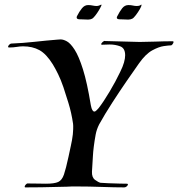

<svg xmlns="http://www.w3.org/2000/svg" viewBox="-20 -813 773 833"><path d="M90 0Q87 0 87 -3Q87 -7 92 -12.5Q97 -18 101 -17Q125 -17 144.5 -16.5Q164 -16 179 -16Q216 -16 232.5 -23.5Q249 -31 257.5 -56Q266 -81 277 -132Q282 -157 287.5 -181Q293 -205 296 -230Q297 -236 297.5 -252.5Q298 -269 297 -276Q290 -324 277 -366Q264 -408 255 -435Q244 -467 232 -491.5Q220 -516 209 -534Q181 -579 151 -595.5Q121 -612 80 -612Q67 -612 52.5 -609.5Q38 -607 21 -607H19Q15 -607 15 -610Q15 -614 20 -619Q25 -624 29 -624Q79 -626 129 -631.5Q179 -637 228 -641Q231 -641 235 -641.5Q239 -642 243 -642Q255 -642 270.5 -633.5Q286 -625 304 -597Q322 -569 340 -512Q358 -455 374 -357Q377 -341 381 -335Q385 -329 389 -329Q394 -329 399 -334.5Q404 -340 408 -344Q429 -371 455.5 -415.5Q482 -460 501 -500Q513 -524 518 -542Q523 -560 523 -573Q523 -604 501.5 -612Q480 -620 456 -620Q448 -620 440 -619.5Q432 -619 425 -619H422Q419 -619 419 -621Q419 -625 425.5 -631Q432 -637 436 -635Q497 -634 530 -632.5Q563 -631 586 -631Q615 -631 653.5 -632.5Q692 -634 729 -634Q733 -634 733 -631Q733 -627 728.5 -621Q724 -615 719 -616Q712 -616 690.5 -613Q669 -610 640.5 -594.5Q612 -579 583 -538Q561 -507 530 -462Q499 -417 467 -367.5Q435 -318 410 -273Q399 -251 395 -229Q385 -174 383 -134Q381 -94 379 -68Q378 -43 392.5 -32.5Q407 -22 416 -20Q427 -19 451 -18Q475 -17 498.5 -16.5Q522 -16 529 -16H530Q535 -16 535 -13Q535 -9 530 -4.5Q525 0 519 0Q479 0 422 -2Q365 -4 315 -4Q303 -4 291.5 -4Q280 -4 270 -3Q255 -3 225 -2Q195 -1 159.5 -0.5Q124 0 91 0ZM362 -728Q355 -728 348.5 -728.5Q342 -729 335 -729H328Q308 -729 314 -743Q324 -763 335.5 -777Q347 -791 362 -791Q373 -791 382 -789Q391 -787 399 -787Q405 -787 410 -789Q415 -791 417 -792Q419 -794 420 -792.5Q421 -791 419 -787Q416 -780 408.5 -767.5Q401 -755 393 -745Q385 -735 380 -732Q372 -728 362 -728ZM536 -728Q529 -728 522.5 -728.5Q516 -729 509 -729H502Q481 -729 489 -743Q499 -763 510 -777Q521 -791 537 -791Q548 -791 556.5 -789Q565 -787 573 -787Q586 -787 591 -792Q594 -795 594 -791Q594 -786 586.5 -773Q579 -760 569.5 -747.5Q560 -735 554 -732Q546 -728 536 -728Z"/></svg>

Font: Tapestry
Style: Regular
Weight: 400
Designer: Robert E. Leuschke
Foundry: Robert E. Leuschke
Version: Version 1.010; ttfautohint (v1.8.4.7-5d5b)